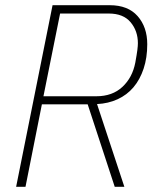

<svg xmlns="http://www.w3.org/2000/svg" viewBox="-20 -718 610 738"><path d="M78 0H42L182 -698H402Q472 -698 509 -656Q546 -614 546 -548Q546 -496 532 -454Q518 -412 493 -382.5Q468 -353 432 -336.5Q396 -320 353 -318L458 0H421L317 -317H141ZM350 -348Q412 -348 450.5 -384Q489 -420 500 -477Q506 -510 508 -526Q510 -542 510 -552Q510 -599 482 -632.5Q454 -666 398 -666H211L147 -348Z"/></svg>

Font: IBM Plex Sans Condensed ExtraLight
Style: Italic
Weight: 200
Width: 3
Italic angle: -11°
Designer: Mike Abbink, Paul van der Laan, Pieter van Rosmalen
Foundry: Bold Monday
Version: Version 1.3